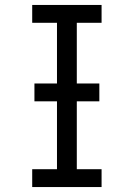

<svg xmlns="http://www.w3.org/2000/svg" viewBox="-20 -755 540 775"><path d="M110 0V-72H210V-663H110V-735H390V-663H290V-72H390V0ZM119 -346V-418H381V-346Z"/></svg>

Font: Iosevka SS08
Style: Regular
Weight: 400
Monospace: yes
Designer: Belleve Invis
Foundry: Belleve Invis
Version: 2.1.0; ttfautohint (v1.8.2)